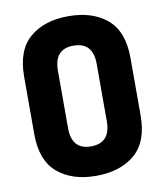

<svg xmlns="http://www.w3.org/2000/svg" viewBox="-83 -799 748 873"><g transform="rotate(-10 291.5 -362.5)"><path d="M291 6Q180 6 113 -51Q46 -108 46 -230V-495Q46 -617 113 -674Q180 -731 291 -731Q403 -731 470 -674Q537 -617 537 -495V-230Q537 -108 470 -51Q403 6 291 6ZM381 -230V-495Q381 -595 291 -595Q202 -595 202 -495V-230Q202 -130 291 -130Q381 -130 381 -230Z"/></g></svg>

Font: Dosis
Style: ExtraBold
Weight: 800
Designer: EdgarTolentino, PabloImpallari, IginoMarini
Foundry: EdgarTolentino, PabloImpallari, IginoMarini
Version: Version 1.007